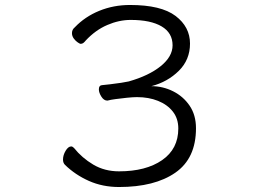

<svg xmlns="http://www.w3.org/2000/svg" viewBox="-20 -733 1040 771"><path d="M588 -387Q634 -387 675 -366.5Q716 -346 741.5 -308.5Q767 -271 767 -218Q767 -97 684 -39.5Q601 18 458 18Q392 18 337 -6.5Q282 -31 241 -71Q233 -79 233 -92Q233 -110 243.5 -127.5Q254 -145 266 -145Q271 -145 277 -139Q309 -99 354.5 -72Q400 -45 458 -45Q566 -45 631 -90Q696 -135 696 -217Q696 -257 674 -285Q652 -313 614.5 -328Q577 -343 530 -343Q515 -343 490 -340.5Q465 -338 443.5 -335Q422 -332 416 -330Q415 -330 413.5 -329.5Q412 -329 411 -329Q397 -329 387 -345Q377 -361 377 -374Q377 -390 389 -391Q399 -392 421.5 -394.5Q444 -397 466.5 -400.5Q489 -404 497 -406Q578 -429 625.5 -467.5Q673 -506 673 -551Q673 -601 629 -627Q585 -653 505 -653Q458 -653 410.5 -632.5Q363 -612 324 -570Q322 -567 316.5 -562Q311 -557 303 -557Q301 -557 292.5 -562.5Q284 -568 276.5 -578Q269 -588 269 -600Q269 -614 280 -623Q321 -666 378.5 -689.5Q436 -713 502 -713Q627 -713 685 -669Q743 -625 743 -558Q743 -493 698 -448.5Q653 -404 588 -387Z"/></svg>

Font: Moon Stars Kai HW
Style: Regular
Weight: 400
Designer: GuiWonder
Version: Version 1.101